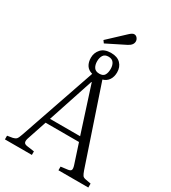

<svg xmlns="http://www.w3.org/2000/svg" viewBox="-249 -1190 1170 1314"><g transform="rotate(30 336.5 -533.0)"><path d="M265 -907 251 -926 377 -1044Q400 -1066 414 -1066Q429 -1066 438.5 -1054Q448 -1042 448 -1028Q448 -999 411 -980ZM7 0V-29L49 -36Q67 -40 75.5 -49Q84 -58 94 -88L300 -687Q267 -696 252 -720Q237 -744 237 -779Q237 -818 263 -847Q289 -876 342 -876Q391 -876 417 -849.5Q443 -823 443 -781Q443 -746 427 -721.5Q411 -697 380 -688L582 -88Q591 -62 598.5 -51.5Q606 -41 628 -38L666 -31V0H430V-29L485 -36Q505 -39 509 -49.5Q513 -60 505 -85L455 -238H191L141 -88Q133 -66 136.5 -52.5Q140 -39 163 -36L220 -28V0ZM341 -712Q371 -712 382 -730.5Q393 -749 393 -779Q393 -808 380 -826.5Q367 -845 339 -845Q310 -845 298 -826Q286 -807 286 -779Q286 -750 298.5 -731Q311 -712 341 -712ZM204 -276H442L326 -636H323Z"/></g></svg>

Font: Literata 36pt Light
Style: Regular
Weight: 300
Designer: Latin by Veronika Burian and Jose Scaglione. Greek by Irene Vlachou. Cyrillic by Vera Evstafieva.
Foundry: TypeTogether
Version: Version 3.002